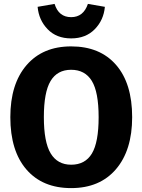

<svg xmlns="http://www.w3.org/2000/svg" viewBox="-20 -948 731 985"><path d="M173 -913 260 -928Q281 -860 345 -860Q408 -860 431 -928L518 -913Q512 -845 466 -798Q420 -751 345 -751Q270 -751 224.5 -798Q179 -845 173 -913ZM345 -710Q493 -710 575.5 -615Q658 -520 658 -347Q658 -177 575 -80Q492 17 345 17Q198 17 115.5 -78.5Q33 -174 33 -347Q33 -517 116 -613.5Q199 -710 345 -710ZM345 -103Q417 -103 451.5 -160.5Q486 -218 486 -347Q486 -476 451 -533Q416 -590 345 -590Q274 -590 239.5 -532.5Q205 -475 205 -347Q205 -219 240 -161Q275 -103 345 -103Z"/></svg>

Font: FiraGO
Style: Bold
Weight: 700
Designer: bBox Type
Foundry: bBox Type GmbH
Version: Version 1.001;PS 001.001;hotconv 1.0.88;makeotf.lib2.5.64775